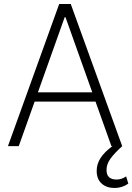

<svg xmlns="http://www.w3.org/2000/svg" viewBox="-20 -727 658 955"><path d="M19.5 0 274.4 -707H332L587.9 0Q549.3 34.7 529.5 62Q509.8 89.4 509.8 118.2Q509.8 166 559.6 166Q585 166 607.4 150.4L618.2 186.5Q586.9 208 549.8 208Q509.8 208 485.4 185.8Q460.9 163.6 460.9 123Q460.9 88.9 480.2 58.8Q499.5 28.8 539.1 0H534.2L455.1 -221.7H152.3L73.2 0ZM439 -267.6 305.7 -641.6H301.8L168.5 -267.6Z"/></svg>

Font: Pretendard ExtraLight
Style: Regular
Weight: 200
Designer: Base glyphs from Inter by Rasmus Andersson; Hangeul glyphs from Noto Sans CJK(Source Han Sans) by Jang Soo-young and Kan
Foundry: Kil Hyung-jin
Version: Version 1.309